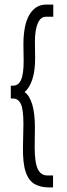

<svg xmlns="http://www.w3.org/2000/svg" viewBox="-20 -721 290 836"><path d="M193 95Q157 95 131 80.5Q105 66 92 28Q79 -10 80 -80L82 -180Q82 -246 70.5 -269Q59 -292 37 -292H27V-348H37Q60 -348 71.5 -373Q83 -398 83 -455L82 -527Q82 -614 108.5 -657.5Q135 -701 180 -701H212V-648H179Q157 -648 144.5 -619.5Q132 -591 132 -538L133 -468Q133 -413 121 -376Q109 -339 87 -320Q108 -306 120 -267.5Q132 -229 132 -165L131 -81Q131 -13 144.5 15Q158 43 186 43H211V95Z"/></svg>

Font: Inconsolata UltraCondensed
Style: Regular
Weight: 400
Width: 1
Monospace: yes
Designer: Raph Levien, Cyreal, Brenton Simpson
Foundry: Raph Levien, Cyreal, Google
Version: Version 3.001; ttfautohint (v1.8.2.53-6de2)